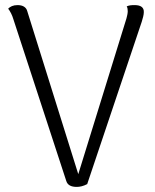

<svg xmlns="http://www.w3.org/2000/svg" viewBox="-20 -723 609 753"><path d="M508 -703C494 -703 486 -702 477 -698C480 -693 481 -686 481 -679C481 -670 478 -659 476 -651L287 -40L87 -679C83 -695 69 -703 49 -703C31 -703 20 -697 12 -689C20 -679 28 -663 32 -649L240 -13C245 3 259 10 281 10C293 10 307 7 322 -1L536 -638C540 -651 544 -665 544 -675C545 -694 532 -703 508 -703Z"/></svg>

Font: Arima Koshi Light
Style: Regular
Weight: 300
Designer: Joana Correia and Natanael Gama
Foundry: NDISCOVER
Version: Version 1.019;PS 001.019;hotconv 1.0.88;makeotf.lib2.5.64775